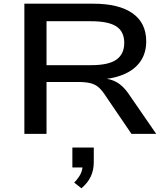

<svg xmlns="http://www.w3.org/2000/svg" viewBox="-20 -725 901 1040"><path d="M112 0V-705H485Q624 -705 698 -653Q772 -601 772 -501Q772 -437 740 -391.5Q708 -346 647.5 -321Q587 -296 502 -293L512 -301L539 -300Q580 -298 612.5 -279.5Q645 -261 673 -222L826 0H692L545 -216Q528 -241 510.5 -255Q493 -269 467.5 -275Q442 -281 400 -281H232V0ZM232 -372H474Q568 -372 610.5 -402Q653 -432 653 -493Q653 -554 610 -582Q567 -610 473 -610H232ZM421 295 382 264Q407 238 417.5 215Q428 192 428 165L450 182H372V74H488V153Q488 196 472 230.5Q456 265 421 295Z"/></svg>

Font: Nunito Sans 10pt Expanded SemiBold
Style: Regular
Weight: 600
Width: 7
Designer: Vernon Adams
Foundry: Vernon Adams
Version: Version 3.101;gftools[0.9.27]